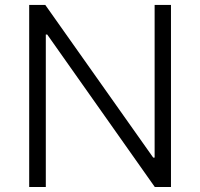

<svg xmlns="http://www.w3.org/2000/svg" viewBox="-20 -747 800 767"><path d="M663 -727.3V0H598.4L168.7 -609H163V0H96.6V-727.3H160.9L592 -117.5H597.7V-727.3Z"/></svg>

Font: Inter Zeller Light
Style: Regular
Weight: 300
Designer: Rasmus Andersson; Joe Bland
Foundry: zeller
Version: Version 3.015;git-dec3a8cb1